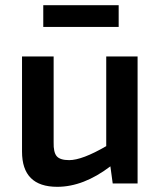

<svg xmlns="http://www.w3.org/2000/svg" viewBox="-20 -708 619 741"><path d="M438 -604H147V-688H438ZM511 -490V0H415L406 -66Q302 13 201 13Q65 13 65 -123V-490H187V-159Q186 -120 199 -105Q212 -90 247 -90Q297 -90 390 -144V-490Z"/></svg>

Font: Exo 2.0 Semi Bold
Style: Regular
Weight: 600
Designer: Natanael Gama
Version: Version 1.001;PS 001.001;hotconv 1.0.70;makeotf.lib2.5.58329